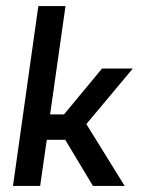

<svg xmlns="http://www.w3.org/2000/svg" viewBox="-20 -616 472 636"><path d="M420 -389 266 -205 393 0H288L196 -153H135L113 0H23L107 -596H197L146 -237H192L318 -389Z"/></svg>

Font: Neutral Grotesk
Style: Italic
Weight: 400
Italic angle: -8°
Designer: Nawras Khrais
Foundry: Nawras Khrais
Version: Version 1.000